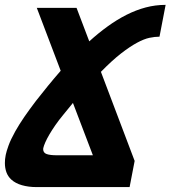

<svg xmlns="http://www.w3.org/2000/svg" viewBox="-35 -761 694 781"><path d="M113.3 0Q81.1 0 54.4 -7.6Q27.8 -15.1 10.7 -30.8Q-2.9 -43.5 -9 -60.5Q-15.1 -77.6 -15.1 -97.7Q-15.1 -105 -14.4 -113.3Q-13.7 -121.6 -11.7 -130.9Q-8.8 -145.5 -0.2 -169.2Q8.3 -192.9 27.3 -227.1Q43 -254.9 63.7 -285.2Q84.5 -315.4 111.3 -350.6Q134.8 -380.9 160.4 -412.1Q186 -443.4 211.9 -473.1L114.7 -729H276.4L328.1 -592.8Q365.2 -626.5 403.1 -653.8Q440.9 -681.2 479.5 -700.7Q518.1 -720.2 557.6 -730.7Q597.2 -741.2 638.7 -741.2L613.8 -611.8Q595.2 -611.8 573 -607.2Q550.8 -602.5 522 -586.9Q493.2 -571.3 457.3 -543.5Q421.4 -515.6 375.5 -468.8L512.7 -106.4L492.2 0ZM342.8 -129.4 261.7 -342.3 222.2 -293.9Q204.1 -272 189.9 -251.5Q175.8 -231 165.5 -213.4Q155.3 -195.8 149.2 -181.9Q143.1 -168 141.1 -158.7Q141.1 -157.7 140.9 -157.2Q140.6 -156.7 140.6 -154.3Q140.6 -139.6 154.5 -134.5Q168.5 -129.4 196.3 -129.4Z"/></svg>

Font: Hack
Style: Bold Italic
Weight: 700
Italic angle: -11°
Monospace: yes
Designer: Christopher Simpkins
Foundry: Christopher Simpkins
Version: Version 2.017; ttfautohint (v1.4.1) -l 4 -r 80 -G 350 -x 0 -